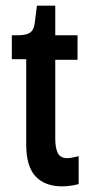

<svg xmlns="http://www.w3.org/2000/svg" viewBox="-20 -653 328 681"><path d="M201 8Q139 8 106 -27.5Q73 -63 73 -140V-443H22V-528H44Q74 -528 87 -537.5Q100 -547 103 -570L111 -633H176V-528H255V-441H176V-161Q176 -128 185 -110Q194 -92 219 -92Q230 -92 259 -99V0Q227 8 201 8Z"/></svg>

Font: Bricolage Grotesque 10pt Condensed Medium
Style: Regular
Weight: 500
Width: 3
Designer: Mathieu Triay
Foundry: Atelier Triay
Version: Version 1.000; ttfautohint (v1.8.4.7-5d5b);gftools[0.9.32]